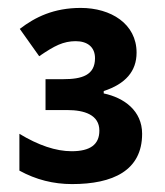

<svg xmlns="http://www.w3.org/2000/svg" viewBox="-20 -743 418 485"><path d="M184 -723C116 -723 69 -700 30 -670L79 -601C98 -614 114 -624 128 -630C142 -636 156 -639 171 -639C201 -639 220 -624 220 -596C220 -553 187 -543 140 -543H95V-465H150C193 -465 231 -453 231 -413C231 -378 208 -361 161 -361C121 -361 77 -376 29 -405V-312C71 -289 115 -278 162 -278C265 -278 339 -312 339 -405C339 -463 294 -496 242 -507V-513C297 -531 325 -563 325 -610C325 -683 260 -723 184 -723Z"/></svg>

Font: Passageway
Style: Regular
Weight: 700
Foundry: Ascender Corporation
Version: Version 1.11